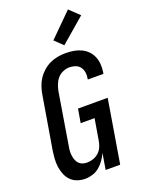

<svg xmlns="http://www.w3.org/2000/svg" viewBox="-180 -1066 861 1155"><g transform="rotate(-20 250.0 -488.5)"><path d="M159 8Q132 8 108 -0.5Q84 -9 67 -26.5Q50 -44 40.5 -67.5Q31 -91 27.5 -116.5Q24 -142 26 -168.5Q28 -195 32 -222L88 -556Q92 -581 100.5 -606Q109 -631 123.5 -653Q138 -675 159 -693.5Q180 -712 204 -723Q228 -734 253.5 -738.5Q279 -743 304 -743Q330 -743 355 -739Q380 -735 402.5 -724.5Q425 -714 442 -697Q459 -680 468.5 -657.5Q478 -635 480 -609.5Q482 -584 478 -558L476 -548H376L377 -554Q381 -574 378 -593Q375 -612 364 -627Q353 -642 334.5 -648.5Q316 -655 297 -655Q276 -655 255 -646Q234 -637 220 -620.5Q206 -604 198 -583.5Q190 -563 186 -542L131 -207Q128 -192 127.5 -177.5Q127 -163 129 -149Q131 -135 136 -122Q141 -109 150.5 -99Q160 -89 173.5 -84.5Q187 -80 202 -80Q221 -80 241 -86.5Q261 -93 276.5 -107Q292 -121 300.5 -140Q309 -159 312 -179L335 -316H246L261 -404H451L384 0H291L308 -103Q298 -81 283.5 -60Q269 -39 249.5 -23Q230 -7 206 0.5Q182 8 159 8ZM314 -790 262 -840 408 -985 471 -925Z"/></g></svg>

Font: Iosevka Semibold Oblique
Style: Regular
Weight: 600
Italic angle: -9°
Monospace: yes
Designer: Belleve Invis
Foundry: Belleve Invis
Version: Version 32.5.0; ttfautohint (v1.8.4)